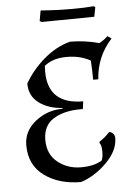

<svg xmlns="http://www.w3.org/2000/svg" viewBox="-57 -871 628 929"><g transform="rotate(-5 256.5 -407.0)"><path d="M397 -566Q349 -594 281.5 -594Q214 -594 173 -560Q172 -546 172 -533Q172 -373 343 -373L338 -336H326Q247 -336 195.5 -304.5Q144 -273 144 -203Q144 -133 192 -94.5Q240 -56 305 -56Q370 -56 407 -80Q414 -94 414 -124Q414 -154 404 -165L405 -172Q430 -187 455 -214Q467 -213 474.5 -204Q482 -195 482 -183Q482 -122 424.5 -64.5Q367 -7 299 15Q192 15 121 -37Q50 -89 50 -185Q50 -254 108 -300Q166 -346 240 -346V-350Q172 -354 126.5 -388Q81 -422 81 -482Q117 -546 176.5 -597Q236 -648 304 -666Q376 -666 445 -647Q466 -657 487 -677L506 -664Q432 -583 425 -473H400Q400 -521 397 -566ZM221 -826Q270 -823 329 -823Q388 -823 433 -827L441 -822L432 -776L176 -773L167 -779L176 -829Z"/></g></svg>

Font: Almendra
Style: Regular
Weight: 400
Designer: Ana Sanfelippo
Foundry: Ana Sanfelippo
Version: Version 1.004